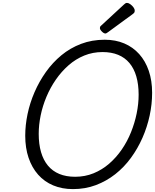

<svg xmlns="http://www.w3.org/2000/svg" viewBox="-20 -1285 1069 1324"><path d="M483 19Q408 19 347 -6.5Q286 -32 243 -80.5Q200 -129 177 -197Q154 -265 154 -349Q154 -422 170 -498.5Q186 -575 218 -649Q250 -723 296.5 -788.5Q343 -854 403.5 -904Q464 -954 539 -982.5Q614 -1011 702 -1011Q777 -1011 837 -985.5Q897 -960 940 -912Q983 -864 1006 -796.5Q1029 -729 1029 -645Q1029 -567 1012 -488Q995 -409 962.5 -335Q930 -261 883 -196.5Q836 -132 775 -84Q714 -36 641 -8.5Q568 19 483 19ZM498 -66Q566 -66 625 -90Q684 -114 733 -156.5Q782 -199 820 -254.5Q858 -310 883.5 -373.5Q909 -437 922.5 -503Q936 -569 936 -632Q936 -703 920 -758Q904 -813 872.5 -850.5Q841 -888 794.5 -907Q748 -926 687 -926Q620 -926 561 -902Q502 -878 453 -835Q404 -792 365.5 -736.5Q327 -681 300.5 -618Q274 -555 260.5 -489.5Q247 -424 247 -362Q247 -291 263 -236Q279 -181 310.5 -143Q342 -105 389 -85.5Q436 -66 498 -66ZM707 -1054Q696 -1054 682.5 -1067.5Q669 -1081 669 -1091Q669 -1095 670 -1099Q671 -1103 678 -1109L835 -1254Q841 -1259 845 -1262Q849 -1265 856 -1265Q866 -1265 878.5 -1256Q891 -1247 900 -1235Q909 -1223 909 -1212Q909 -1205 907 -1200Q905 -1195 894 -1187L726 -1064Q720 -1060 715.5 -1057Q711 -1054 707 -1054Z"/></svg>

Font: Playwrite CA
Style: Regular
Weight: 400
Designer: Veronika Burian, José Scaglione
Foundry: TypeTogether
Version: Version 1.002